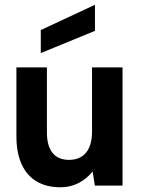

<svg xmlns="http://www.w3.org/2000/svg" viewBox="-20 -785 597 812"><path d="M498.2 -500V0H381.2L371.7 -60Q347.7 -29.5 313 -11.2Q278.2 7 234.8 7Q176.3 7 134.5 -18Q92.8 -43 71.1 -91.3Q49.4 -139.5 49.4 -209V-500H178.4V-225Q178.4 -168.2 202 -138.6Q225.7 -108.9 272 -108.9Q318.4 -108.9 343.8 -139.3Q369.2 -169.7 369.2 -228.5V-500ZM152.5 -560.5V-657.8L381.6 -764.9V-654.5Z"/></svg>

Font: Envelope Sans Variable
Style: Regular
Weight: 500
Designer: Andreas Rasmussen / Norman Anderson
Foundry: mail.de GmbH
Version: Version 1.150